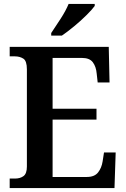

<svg xmlns="http://www.w3.org/2000/svg" viewBox="-20 -951 638 971"><path d="M29 0V-48H56Q82 -48 99 -60.5Q116 -73 116 -109V-600Q116 -643 98 -654.5Q80 -666 55 -666H29V-714H530L534 -534H474L469 -579Q466 -614 449.5 -636Q433 -658 395 -658H246V-401H468V-346H246V-56H419Q458 -56 476 -79Q494 -102 499 -135L506 -180H565L559 0ZM239 -784Q260 -815 286.5 -856Q313 -897 327 -931H459V-921Q447 -904 418.5 -875.5Q390 -847 355.5 -818.5Q321 -790 293 -771H239Z"/></svg>

Font: Noto Serif Myanmar SemiCondensed SemiBold
Style: Regular
Weight: 600
Width: 4
Designer: Ben Mitchell and the Monotype Design Team
Foundry: Monotype Imaging Inc.
Version: Version 2.106; ttfautohint (v1.8.4.7-5d5b)